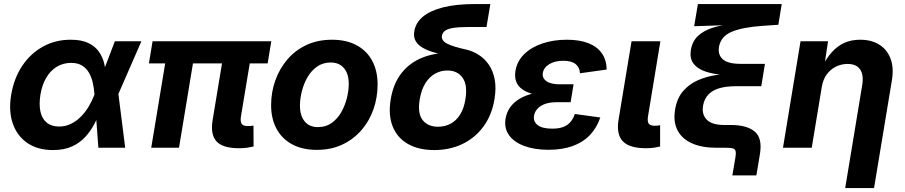

<svg xmlns="http://www.w3.org/2000/svg" viewBox="-20 -748 4583 972"><path d="M248 11.7Q171.4 11.7 119.1 -23.7Q66.9 -59.1 44.9 -122.1Q22.9 -185.1 36.6 -268.1Q50.8 -352.1 92.5 -414.6Q134.3 -477.1 197.3 -512Q260.3 -546.9 337.9 -546.9Q393.1 -546.9 427.7 -530Q462.4 -513.2 481.4 -485.4Q500.5 -457.5 508.1 -424.6Q515.6 -391.6 517.6 -359.9H560.5L579.1 -274.9L613.8 0H478L458 -271Q456.1 -302.7 449.2 -331.3Q442.4 -359.9 429 -382.1Q415.5 -404.3 393.8 -417Q372.1 -429.7 340.3 -429.7Q300.3 -429.7 268.1 -410.4Q235.8 -391.1 214.4 -355Q192.9 -318.8 184.6 -268.6Q176.8 -218.8 184.8 -182.6Q192.9 -146.5 216.8 -127Q240.7 -107.4 279.3 -107.4Q311.5 -107.4 339.4 -121.1Q367.2 -134.8 389.6 -157.5Q412.1 -180.2 429.2 -209Q446.3 -237.8 458 -268.1L561.5 -539.1H695.8L577.6 -268.1L530.8 -184.6H488.3Q474.6 -152.3 456.5 -118.2Q438.5 -84 411.4 -54.4Q384.3 -24.9 344.5 -6.6Q304.7 11.7 248 11.7Z M1190.9 2.4Q1106.4 2.4 1075.4 -33Q1044.4 -68.4 1056.6 -141.1L1117.2 -507.8H1257.8L1199.7 -158.2Q1195.8 -132.8 1203.4 -121.3Q1210.9 -109.9 1233.4 -109.9Q1244.1 -109.9 1251 -110.4Q1257.8 -110.8 1263.2 -112.3L1263.7 -6.3Q1252 -3.4 1232.9 -0.5Q1213.9 2.4 1190.9 2.4ZM745.6 0 829.6 -507.8H970.2L886.2 0ZM733.9 -427.2 752.4 -539.1H1353.5L1335 -427.2Z M1584 10.7Q1510.7 10.7 1459 -17.3Q1407.2 -45.4 1379.9 -96.2Q1352.5 -147 1352.5 -215.3Q1352.5 -281.2 1373.8 -340.8Q1395 -400.4 1434.8 -447Q1474.6 -493.7 1531.7 -520.3Q1588.9 -546.9 1660.6 -546.9Q1733.4 -546.9 1785.2 -519Q1836.9 -491.2 1864.3 -440.2Q1891.6 -389.2 1891.6 -320.3Q1891.6 -254.9 1870.8 -195.3Q1850.1 -135.7 1810.1 -89.4Q1770 -43 1713.1 -16.1Q1656.2 10.7 1584 10.7ZM1589.8 -104.5Q1629.9 -104.5 1659.2 -125.5Q1688.5 -146.5 1707.5 -179.9Q1726.6 -213.4 1736.1 -251.5Q1745.6 -289.6 1745.6 -323.7Q1745.6 -356.9 1735.1 -380.9Q1724.6 -404.8 1704.3 -418.2Q1684.1 -431.6 1654.3 -431.6Q1614.7 -431.6 1585.2 -410.9Q1555.7 -390.1 1536.6 -356.9Q1517.6 -323.7 1508.1 -285.6Q1498.5 -247.6 1498.5 -212.9Q1498.5 -163.6 1522 -134Q1545.4 -104.5 1589.8 -104.5Z M2178.2 11.7Q2100.1 11.7 2045.9 -18.8Q1991.7 -49.3 1968.3 -106.9Q1944.8 -164.6 1958 -245.6Q1971.7 -326.7 2013.4 -378.9Q2055.2 -431.2 2118.4 -456.3Q2181.6 -481.4 2259.8 -481.4L2256.8 -464.4Q2214.8 -472.2 2179.9 -481.9Q2145 -491.7 2120.4 -505.9Q2095.7 -520 2084 -540.8Q2072.3 -561.5 2077.6 -591.3Q2085 -633.3 2121.1 -663.6Q2157.2 -693.8 2223.1 -710.7Q2289.1 -727.5 2385.7 -727.5H2462.4L2442.9 -611.3H2350.1Q2301.3 -611.3 2272.9 -606.4Q2244.6 -601.6 2232.2 -591.6Q2219.7 -581.5 2217.3 -567.4Q2215.3 -554.7 2222.2 -544.4Q2229 -534.2 2244.6 -526.4Q2260.3 -518.6 2284.7 -511.2Q2309.1 -503.9 2341.8 -496.6Q2375 -488.8 2404.5 -469.7Q2434.1 -450.7 2455.1 -419.9Q2476.1 -389.2 2484.4 -345.9Q2492.7 -302.7 2483.4 -246.6Q2470.2 -165.5 2427.7 -107.7Q2385.3 -49.8 2321 -19Q2256.8 11.7 2178.2 11.7ZM2197.8 -106.4Q2232.4 -106.4 2261 -121.6Q2289.6 -136.7 2309.3 -168Q2329.1 -199.2 2336.4 -247.1Q2347.7 -317.9 2321.8 -354.5Q2295.9 -391.1 2244.6 -391.1Q2210.9 -391.1 2182.1 -374.8Q2153.3 -358.4 2133.3 -326.4Q2113.3 -294.4 2105 -246.1Q2092.8 -173.8 2119.6 -140.1Q2146.5 -106.4 2197.8 -106.4Z M2756.8 10.3Q2687.5 10.3 2635.5 -8.5Q2583.5 -27.3 2557.4 -63Q2531.2 -98.6 2539.6 -148.4Q2544.9 -179.7 2562.7 -204.8Q2580.6 -230 2610.6 -248Q2640.6 -266.1 2683.1 -275.9Q2725.6 -285.6 2780.3 -285.6H2877.9L2868.7 -230.5H2795.4Q2763.2 -230.5 2739.5 -221.9Q2715.8 -213.4 2701.4 -198Q2687 -182.6 2683.6 -162.6Q2678.7 -132.8 2701.9 -114.7Q2725.1 -96.7 2775.9 -96.7Q2808.6 -96.7 2830.8 -105Q2853 -113.3 2867.4 -129.9Q2881.8 -146.5 2890.1 -170.9L3019 -153.3Q3001.5 -101.1 2966.6 -64.5Q2931.6 -27.8 2879.2 -8.8Q2826.7 10.3 2756.8 10.3ZM2777.8 -261.2Q2725.1 -261.2 2687.3 -269.8Q2649.4 -278.3 2625.7 -294.7Q2602.1 -311 2593.3 -334.7Q2584.5 -358.4 2589.4 -388.7Q2597.7 -439 2634.3 -474.4Q2670.9 -509.8 2726.8 -528.3Q2782.7 -546.9 2849.6 -546.9Q2913.6 -546.9 2958.3 -529.5Q3002.9 -512.2 3026.6 -478.5Q3050.3 -444.8 3051.3 -396L2916 -377Q2915 -406.7 2894 -423.6Q2873 -440.4 2832 -440.4Q2788.6 -440.4 2760.3 -422.9Q2731.9 -405.3 2728 -377.9Q2724.1 -353 2746.1 -337.2Q2768.1 -321.3 2811 -321.3H2883.8L2873.5 -261.2Z M3251 2.4Q3166.5 2.4 3133.1 -32.7Q3099.6 -67.9 3111.3 -141.1L3177.2 -539.1H3323.2L3260.7 -160.2Q3256.3 -134.3 3263.7 -122.8Q3271 -111.3 3293.9 -111.3Q3304.2 -111.3 3310.5 -112.1Q3316.9 -112.8 3321.8 -114.3V-6.3Q3310.5 -3.4 3292.2 -0.5Q3273.9 2.4 3251 2.4Z M3687.5 140.1 3702.6 51.8Q3706.5 29.8 3704.3 18.6Q3702.1 7.3 3691.2 3.7Q3680.2 0 3655.8 0H3606.4Q3532.7 0 3482.4 -22.7Q3432.1 -45.4 3409.9 -88.6Q3387.7 -131.8 3397.5 -192.4Q3406.7 -250 3437.7 -286.1Q3468.8 -322.3 3512.7 -341.6Q3556.6 -360.8 3605.5 -368.2Q3654.3 -375.5 3699.2 -376L3697.8 -366.7Q3655.8 -366.7 3614 -371.8Q3572.3 -377 3539.1 -390.6Q3505.9 -404.3 3488.5 -429.4Q3471.2 -454.6 3477.5 -495.1Q3484.9 -539.6 3514.4 -566.9Q3543.9 -594.2 3590.8 -608.4Q3637.7 -622.6 3696.3 -627.9L3699.2 -622.1L3494.1 -615.2L3513.2 -727.5H3937.5L3920.4 -622.6L3841.8 -617.2Q3740.2 -610.4 3685.1 -587.4Q3629.9 -564.5 3620.1 -512.2Q3612.8 -472.7 3638.2 -448.7Q3663.6 -424.8 3728.5 -424.8H3852.5L3834 -311.5H3703.6Q3658.2 -311.5 3623.8 -302Q3589.4 -292.5 3567.9 -271.2Q3546.4 -250 3539.6 -215.3Q3531.2 -169.9 3557.6 -142.6Q3584 -115.2 3647.5 -115.2H3680.2Q3761.7 -115.2 3801.3 -81.5Q3840.8 -47.9 3826.7 34.7L3809.1 140.1Z M4140.6 -309.6 4089.4 0H3943.8L4032.7 -539.1H4171.9L4151.4 -403.3L4138.7 -403.8Q4161.6 -450.2 4189.5 -481.9Q4217.3 -513.7 4252.9 -530.3Q4288.6 -546.9 4334.5 -546.9Q4391.1 -546.9 4430.9 -522.2Q4470.7 -497.6 4488.3 -451.4Q4505.9 -405.3 4495.1 -340.8L4404.8 204.1H4258.8L4344.7 -315.9Q4353.5 -367.7 4334.7 -396Q4315.9 -424.3 4270.5 -424.3Q4239.7 -424.3 4212.4 -410.9Q4185.1 -397.5 4166 -372.1Q4147 -346.7 4140.6 -309.6Z"/></svg>

Font: Inter 18pt
Style: Bold Italic
Weight: 700
Italic angle: -9.3988°
Designer: Rasmus Andersson
Foundry: rsms
Version: Version 4.001;git-66647c0bb